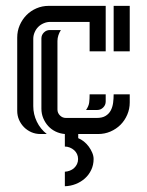

<svg xmlns="http://www.w3.org/2000/svg" viewBox="-20 -460 504 659"><path d="M202.6 0Q185.5 -1.5 170.9 -8.5Q156.2 -15.6 145.5 -27.3Q134.8 -39.1 128.4 -54.4Q122.1 -69.8 122.1 -86.9V-328.1Q122.1 -339.8 130.6 -348.4Q139.2 -356.9 150.9 -356.9H189Q183.6 -348.6 180.4 -338.9Q177.2 -329.1 177.2 -319.3V-84Q177.2 -72.3 185.8 -63.7Q194.3 -55.2 206.1 -55.2H312.5Q331.1 -55.2 342.5 -62.3Q354 -69.3 360.1 -80.8Q366.2 -92.3 368.2 -106.9Q370.1 -121.6 370.1 -136.2H425.3V-108.4Q425.3 -85.9 416.7 -66.2Q408.2 -46.4 393.6 -31.7Q378.9 -17.1 359.1 -8.5Q339.4 0 316.9 0H248.5V14.2Q258.3 18.1 267.8 25.6Q277.3 33.2 284.7 43.2Q292 53.2 296.6 64.2Q301.3 75.2 301.3 85.9Q301.3 106 293.2 123Q285.2 140.1 271.5 152.3Q257.8 164.6 240 171.6Q222.2 178.7 202.6 179.2V129.4Q211.4 128.9 219.7 125.7Q228 122.6 234.4 116.7Q240.7 110.8 244.4 103Q248 95.2 248 85.9Q248 76.7 244.4 68.8Q240.7 61 234.4 55.4Q228 49.8 219.7 46.4Q211.4 43 202.6 43ZM152.3 -384.8Q140.6 -384.8 129.9 -380.1Q119.1 -375.5 111.3 -367.7Q103.5 -359.9 98.9 -349.1Q94.2 -338.4 94.2 -326.7V-95.7Q94.2 -67.9 106.4 -42.5Q118.7 -17.1 140.6 0H118.7Q102.1 0 87.6 -6.3Q73.2 -12.7 62.5 -23.4Q51.8 -34.2 45.4 -48.6Q39.1 -63 39.1 -79.6V-331.1Q39.1 -353.5 47.6 -373.3Q56.2 -393.1 70.8 -408Q85.4 -422.9 105.2 -431.4Q125 -439.9 147.5 -439.9H342.8V-283.7H287.6V-384.8ZM425.3 -283.7H370.1V-439.9H425.3ZM275.4 -82.5Q284.7 -96.2 286.1 -108.2Q287.6 -120.1 287.6 -136.2H342.8V-111.8Q342.8 -99.6 334.2 -91.1Q325.7 -82.5 313.5 -82.5Z"/></svg>

Font: Isar CAT
Style: Regular
Weight: 400
Designer: Digitized by Peter Wiegel
Foundry: CAT-Fonts, Peter Wiegel
Version: Version 1.000; ttfautohint (v1.3)